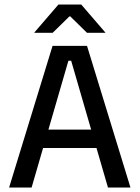

<svg xmlns="http://www.w3.org/2000/svg" viewBox="-20 -846 630 866"><path d="M21 0 217 -639H372.5L568.5 0H467L301 -572H288.5L122.5 0ZM149 -178.5V-261.5H439.5V-178.5ZM243.5 -825.5H346.5L455 -699.5V-698H372.5L297 -772H293L217.5 -698H135V-699.5Z"/></svg>

Font: Anek Bangla Medium Medium
Style: Regular
Weight: 500
Version: Version 1.003